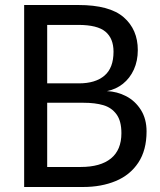

<svg xmlns="http://www.w3.org/2000/svg" viewBox="-20 -747 640 767"><path d="M76.5 0V-727H293Q418 -727 474.2 -678Q530.5 -629 530.5 -547Q530.5 -504 514.8 -469.2Q499 -434.5 471 -412.2Q443 -390 407 -383Q447.5 -381.5 483.8 -362.8Q520 -344 542.8 -308Q565.5 -272 565.5 -222Q565.5 -147 532.5 -97.2Q499.5 -47.5 442.2 -23.8Q385 0 312 0ZM295.5 -414Q361 -414 397.2 -444.8Q433.5 -475.5 433.5 -540.5Q433.5 -593.5 401.2 -620.5Q369 -647.5 293 -647.5H168.5V-414ZM302.5 -80Q381.5 -80 423.2 -114Q465 -148 465 -215Q465 -263.5 445.5 -290.2Q426 -317 393 -326.8Q360 -336.5 313 -336.5H168.5V-80Z"/></svg>

Font: SplineSansMono30
Style: Regular
Weight: 400
Designer: Eben Sorkin, Mirko Velimirovic
Foundry: Sorkin Type
Version: Version 1.000